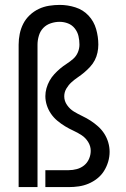

<svg xmlns="http://www.w3.org/2000/svg" viewBox="-20 -763 515 783"><path d="M56 0V-581Q56 -603 60.5 -625Q65 -647 75 -666.5Q85 -686 101.5 -701.5Q118 -717 138 -726.5Q158 -736 180 -739.5Q202 -743 224 -743Q256 -743 287.5 -733Q319 -723 341 -699.5Q363 -676 372 -644.5Q381 -613 381 -581Q381 -565 377.5 -548.5Q374 -532 366.5 -517.5Q359 -503 347.5 -490.5Q336 -478 323.5 -467.5Q311 -457 297 -447.5Q283 -438 271 -427Q259 -416 250.5 -401.5Q242 -387 242 -370Q242 -351 253.5 -334.5Q265 -318 281.5 -308Q298 -298 316 -289.5Q334 -281 350 -270.5Q366 -260 380.5 -247Q395 -234 405.5 -217.5Q416 -201 421.5 -182Q427 -163 427 -144Q427 -123 421 -103Q415 -83 404 -65.5Q393 -48 376.5 -35Q360 -22 341 -14Q322 -6 301.5 -3Q281 0 260 0H165V-69H260Q277 -69 293.5 -73.5Q310 -78 323 -88.5Q336 -99 343 -115Q350 -131 350 -148Q350 -167 339.5 -184Q329 -201 313 -211.5Q297 -222 279.5 -230Q262 -238 245.5 -248Q229 -258 214 -270.5Q199 -283 188 -299Q177 -315 171 -333.5Q165 -352 165 -371Q165 -387 169.5 -403Q174 -419 182 -433.5Q190 -448 201.5 -460.5Q213 -473 225.5 -483.5Q238 -494 252 -503Q266 -512 278.5 -523Q291 -534 297.5 -549.5Q304 -565 304 -581Q304 -599 300 -616Q296 -633 285 -647Q274 -661 257.5 -667.5Q241 -674 223 -674Q205 -674 187 -668Q169 -662 156.5 -649Q144 -636 138.5 -617.5Q133 -599 133 -581V0Z"/></svg>

Font: Iosevka QP
Style: Regular
Weight: 400
Designer: Belleve Invis
Foundry: Belleve Invis
Version: Version 20.0.0; ttfautohint (v1.8.4)